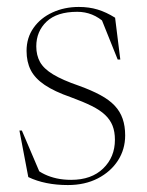

<svg xmlns="http://www.w3.org/2000/svg" viewBox="-20 -523 423 553"><path d="M207 -503Q236.5 -503 261.2 -495.5Q286 -488 311.5 -472L326.5 -351.5H319L271 -471L284 -455.5Q265 -473 245 -481Q225 -489 202.5 -489Q144 -489 114.2 -460.8Q84.5 -432.5 84.5 -389.5Q84.5 -364 95.2 -344.5Q106 -325 132.8 -308.8Q159.5 -292.5 207.5 -276Q243.5 -263 269 -249.2Q294.5 -235.5 310.2 -218.8Q326 -202 333.2 -181Q340.5 -160 340.5 -133Q340.5 -93 319.8 -60.8Q299 -28.5 261.8 -9.2Q224.5 10 175.5 10Q142.5 10 114 4.2Q85.5 -1.5 61.5 -13L36 -147H43L98 -18L83.5 -37Q93.5 -28 108.8 -20.8Q124 -13.5 143.2 -9.2Q162.5 -5 185 -5Q243.5 -5 277.2 -37.8Q311 -70.5 311 -120.5Q311 -143.5 304.2 -160.8Q297.5 -178 282.8 -192Q268 -206 243.8 -218Q219.5 -230 184 -243Q136.5 -259.5 108.5 -278.5Q80.5 -297.5 68.5 -321.2Q56.5 -345 56.5 -376.5Q56.5 -414.5 76.8 -443Q97 -471.5 131.2 -487.2Q165.5 -503 207 -503Z"/></svg>

Font: Newsreader 60pt ExtraLight
Style: Regular
Weight: 250
Designer: Hugues Gentile
Foundry: Production Type
Version: Version 1.003